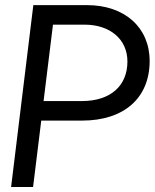

<svg xmlns="http://www.w3.org/2000/svg" viewBox="-20 -748 619 768"><path d="M24.4 0H112.3L145 -265.6H308.1C477.1 -265.6 578.6 -356.9 578.6 -503.9C578.6 -638.2 478.5 -727.5 328.1 -727.5H113.3ZM154.3 -343.8 191.9 -649.4H317.9C420.9 -649.4 489.7 -590.3 489.7 -502C489.7 -404.8 421.9 -343.8 308.1 -343.8Z"/></svg>

Font: Guggenheim Sans Display
Style: Italic
Weight: 400
Italic angle: -7°
Designer: Modified by Tom Baber under direction of Pentagram Design 2023
Foundry: rsms
Version: Version 1.001;Glyphs 3.1.2 (3151)